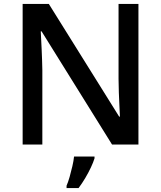

<svg xmlns="http://www.w3.org/2000/svg" viewBox="-20 -734 818 975"><path d="M683 0H549L191 -575H187Q189 -535 191.5 -483.5Q194 -432 195 -378V0H95V-714H228L585 -142H589Q588 -163 586.5 -195.5Q585 -228 583.5 -264Q582 -300 582 -333V-714H683ZM460 70Q454 90 441.5 116.5Q429 143 413 170Q397 197 379 221H318V209Q326 191 333.5 164.5Q341 138 347.5 110Q354 82 356 61H460Z"/></svg>

Font: Noto Sans Adlam Unjoined Medium
Style: Regular
Weight: 500
Version: Version 3.001